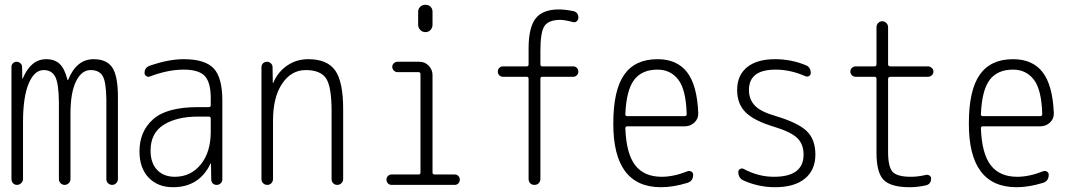

<svg xmlns="http://www.w3.org/2000/svg" viewBox="-20 -780 4540 810"><path d="M28.3 -25.4V-498Q28.3 -506.8 34.7 -513.2Q41 -519.5 49.8 -519.5Q58.6 -519.5 65.9 -513.2Q73.2 -506.8 73.2 -498L74.2 -448.2Q74.2 -447.3 75.2 -447.3Q76.2 -447.3 76.2 -449.2Q110.4 -530.3 174.8 -530.3Q210.9 -530.3 231.9 -510.3Q252.9 -490.2 264.6 -443.4Q264.6 -442.4 266.6 -442.4Q267.6 -442.4 267.6 -443.4Q302.7 -530.3 375 -530.3Q430.7 -530.3 454.1 -494.6Q477.5 -459 477.5 -370.1V-24.4Q477.5 -14.6 470.2 -7.3Q462.9 0 453.1 0Q443.4 0 436 -6.8Q428.7 -13.7 428.7 -24.4V-360.4Q427.7 -434.6 413.1 -459.5Q398.4 -484.4 362.3 -484.4Q324.2 -484.4 300.8 -437Q277.3 -389.6 277.3 -299.8V-24.4Q277.3 -14.6 270 -7.3Q262.7 0 252.9 0Q243.2 0 235.8 -6.8Q228.5 -13.7 228.5 -24.4V-349.6Q227.5 -428.7 212.9 -456.5Q198.2 -484.4 164.1 -484.4Q125 -484.4 101.1 -427.7Q77.1 -371.1 77.1 -264.6V-25.4Q77.1 -14.6 69.3 -7.3Q61.5 0 51.8 0Q42 0 35.2 -6.8Q28.3 -13.7 28.3 -25.4Z M815.4 -288.1Q725.6 -288.1 670.4 -253.4Q615.2 -218.8 615.2 -144.5Q615.2 -92.8 642.6 -63.5Q669.9 -34.2 717.8 -34.2Q784.2 -34.2 826.7 -85.9Q869.1 -137.7 869.1 -224.6V-279.3Q869.1 -288.1 860.4 -288.1ZM710 9.8Q645.5 9.8 606.9 -30.8Q568.4 -71.3 568.4 -141.6Q568.4 -225.6 626 -276.9Q683.6 -328.1 815.4 -328.1H860.4Q869.1 -328.1 869.1 -335.9V-365.2Q869.1 -432.6 843.8 -459.5Q818.4 -486.3 754.9 -486.3Q688.5 -486.3 611.3 -457Q604.5 -454.1 597.2 -459Q589.8 -463.9 589.8 -471.7Q589.8 -495.1 612.3 -502.9Q691.4 -530.3 754.9 -530.3Q844.7 -530.3 881.3 -491.7Q918 -453.1 918 -355.5V-23.4Q918 -13.7 911.1 -6.8Q904.3 0 894 0Q883.8 0 877.4 -6.3Q871.1 -12.7 871.1 -23.4L870.1 -89.8Q870.1 -90.8 869.1 -90.8Q868.2 -90.8 868.2 -89.8Q820.3 9.8 710 9.8Z M1107.4 0Q1097.7 0 1090.3 -6.8Q1083 -13.7 1083 -25.4V-496.1Q1083 -505.9 1089.4 -512.7Q1095.7 -519.5 1106 -519.5Q1116.2 -519.5 1123 -512.7Q1129.9 -505.9 1129.9 -496.1L1130.9 -430.7Q1130.9 -429.7 1131.8 -429.7Q1132.8 -429.7 1132.8 -430.7Q1152.3 -476.6 1191.4 -503.4Q1230.5 -530.3 1280.3 -530.3Q1360.4 -530.3 1394 -482.9Q1427.7 -435.5 1427.7 -320.3V-24.4Q1427.7 -14.6 1420.4 -7.3Q1413.1 0 1402.8 0Q1392.6 0 1385.7 -6.8Q1378.9 -13.7 1378.9 -24.4V-310.5Q1378.9 -416 1355 -450.2Q1331.1 -484.4 1270 -484.4Q1209 -484.4 1170.4 -427.2Q1131.8 -370.1 1131.8 -271.5V-25.4Q1131.8 -14.6 1125 -7.3Q1118.2 0 1107.4 0Z M1631.8 0Q1623 0 1616.7 -6.3Q1610.4 -12.7 1610.4 -22Q1610.4 -31.2 1616.7 -37.6Q1623 -43.9 1631.8 -43.9H1746.1Q1753.9 -43.9 1753.9 -51.8V-466.8Q1753.9 -475.6 1746.1 -475.6H1657.2Q1648.4 -475.6 1641.6 -482.4Q1634.8 -489.3 1634.8 -498Q1634.8 -506.8 1641.6 -513.2Q1648.4 -519.5 1657.2 -519.5H1749Q1772.5 -519.5 1788.6 -502.9Q1804.7 -486.3 1804.7 -462.9V-51.8Q1804.7 -43.9 1814.5 -43.9H1898.4Q1907.2 -43.9 1913.6 -37.6Q1919.9 -31.2 1919.9 -22Q1919.9 -12.7 1913.6 -6.3Q1907.2 0 1898.4 0ZM1744.1 -730.5Q1744.1 -743.2 1752.9 -751.5Q1761.7 -759.8 1774.9 -759.8Q1788.1 -759.8 1796.4 -751.5Q1804.7 -743.2 1804.7 -730.5V-675.8Q1804.7 -663.1 1796.4 -653.8Q1788.1 -644.5 1774.9 -644.5Q1761.7 -644.5 1752.9 -653.8Q1744.1 -663.1 1744.1 -675.8Z M2101.6 -456.1Q2092.8 -456.1 2086.4 -462.4Q2080.1 -468.8 2080.1 -478Q2080.1 -487.3 2086.4 -493.7Q2092.8 -500 2101.6 -500H2202.1Q2210 -500 2210 -508.8V-575.2Q2210 -664.1 2239.7 -702.1Q2269.5 -740.2 2337.9 -740.2Q2362.3 -740.2 2397.5 -733.4Q2420.9 -728.5 2419.9 -704.1Q2419.9 -696.3 2413.1 -690.4Q2406.2 -684.6 2398.4 -686.5Q2366.2 -695.3 2344.7 -696.3Q2295.9 -696.3 2277.8 -671.4Q2259.8 -646.5 2259.8 -565.4V-508.8Q2259.8 -500 2267.6 -500H2398.4Q2407.2 -500 2413.6 -493.7Q2419.9 -487.3 2419.9 -478Q2419.9 -468.8 2413.6 -462.4Q2407.2 -456.1 2398.4 -456.1H2267.6Q2259.8 -456.1 2259.8 -447.3V-25.4Q2259.8 -14.6 2252.9 -7.3Q2246.1 0 2234.9 0Q2223.6 0 2216.8 -6.8Q2210 -13.7 2210 -25.4V-447.3Q2210 -456.1 2202.1 -456.1Z M2753.9 -486.3Q2687.5 -486.3 2654.8 -442.4Q2622.1 -398.4 2618.2 -297.9Q2618.2 -290 2626 -290H2868.2Q2877 -290 2877 -298.8Q2874 -402.3 2841.3 -444.3Q2808.6 -486.3 2753.9 -486.3ZM2768.6 9.8Q2566.4 9.8 2567.4 -259.8Q2567.4 -399.4 2613.3 -464.8Q2659.2 -530.3 2753.9 -530.3Q2835.9 -530.3 2878.4 -475.6Q2920.9 -420.9 2925.8 -302.7Q2926.8 -279.3 2909.7 -263.2Q2892.6 -247.1 2869.1 -247.1H2626Q2618.2 -247.1 2618.2 -238.3Q2622.1 -131.8 2659.7 -83Q2697.3 -34.2 2771.5 -34.2Q2822.3 -34.2 2880.9 -57.6Q2888.7 -60.5 2896.5 -56.2Q2904.3 -51.8 2904.3 -43Q2904.3 -16.6 2880.9 -8.8Q2820.3 9.8 2768.6 9.8Z M3246.1 -245.1Q3161.1 -270.5 3125.5 -306.2Q3089.8 -341.8 3089.8 -400.4Q3089.8 -461.9 3131.3 -496.1Q3172.9 -530.3 3250 -530.3Q3316.4 -530.3 3377 -505.9Q3400.4 -498 3400.4 -471.7Q3400.4 -463.9 3393.6 -459.5Q3386.7 -455.1 3378.9 -458Q3315.4 -486.3 3252 -486.3Q3139.6 -486.3 3139.6 -400.4Q3139.6 -361.3 3164.1 -335Q3188.5 -308.6 3253.9 -290Q3347.7 -261.7 3383.8 -226.6Q3419.9 -191.4 3419.9 -127.9Q3419.9 -62.5 3375.5 -26.4Q3331.1 9.8 3250 9.8Q3181.6 9.8 3119.1 -17.6Q3094.7 -27.3 3094.7 -54.7Q3094.7 -62.5 3102.1 -66.9Q3109.4 -71.3 3117.2 -67.4Q3178.7 -34.2 3245.1 -34.2Q3370.1 -34.2 3370.1 -127.9Q3370.1 -171.9 3343.3 -197.8Q3316.4 -223.6 3246.1 -245.1Z M3589.8 -456.1Q3581.1 -456.1 3574.2 -462.4Q3567.4 -468.8 3567.4 -478Q3567.4 -487.3 3574.2 -493.7Q3581.1 -500 3589.8 -500H3668.9Q3677.7 -500 3677.7 -508.8V-665Q3677.7 -675.8 3685.1 -683.1Q3692.4 -690.4 3702.1 -690.4Q3711.9 -690.4 3719.2 -683.1Q3726.6 -675.8 3726.6 -665V-508.8Q3726.6 -500 3736.3 -500H3894.5Q3903.3 -500 3910.6 -493.7Q3918 -487.3 3918 -478Q3918 -468.8 3911.1 -462.4Q3904.3 -456.1 3894.5 -456.1H3736.3Q3727.5 -456.1 3726.6 -447.3V-139.6Q3726.6 -75.2 3746.1 -54.7Q3765.6 -34.2 3823.2 -34.2Q3852.5 -34.2 3885.7 -42Q3893.6 -43.9 3900.9 -39.6Q3908.2 -35.2 3908.2 -27.3Q3908.2 -2.9 3885.7 2Q3850.6 9.8 3818.4 9.8Q3738.3 9.8 3708 -21Q3677.7 -51.8 3677.7 -134.8V-447.3Q3677.7 -456.1 3668.9 -456.1Z M4253.9 -486.3Q4187.5 -486.3 4154.8 -442.4Q4122.1 -398.4 4118.2 -297.9Q4118.2 -290 4126 -290H4368.2Q4377 -290 4377 -298.8Q4374 -402.3 4341.3 -444.3Q4308.6 -486.3 4253.9 -486.3ZM4268.6 9.8Q4066.4 9.8 4067.4 -259.8Q4067.4 -399.4 4113.3 -464.8Q4159.2 -530.3 4253.9 -530.3Q4335.9 -530.3 4378.4 -475.6Q4420.9 -420.9 4425.8 -302.7Q4426.8 -279.3 4409.7 -263.2Q4392.6 -247.1 4369.1 -247.1H4126Q4118.2 -247.1 4118.2 -238.3Q4122.1 -131.8 4159.7 -83Q4197.3 -34.2 4271.5 -34.2Q4322.3 -34.2 4380.9 -57.6Q4388.7 -60.5 4396.5 -56.2Q4404.3 -51.8 4404.3 -43Q4404.3 -16.6 4380.9 -8.8Q4320.3 9.8 4268.6 9.8Z"/></svg>

Font: Rounded-X Mgen+ 2m light
Style: Regular
Weight: 200
Designer: [Source Han Sans]
Ryoko NISHIZUKA  (kana & ideographs); Paul D. Hunt (Latin, Greek & Cyrillic); Wenlong ZHANG  (bopomofo
Version: Version 1.059.20150602